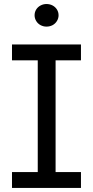

<svg xmlns="http://www.w3.org/2000/svg" viewBox="-20 -926 459 946"><path d="M39.1 -707H378.9V-628.9H39.1ZM39.1 -78.1H378.9V0H39.1ZM253.9 0H166V-707H253.9ZM150.4 -850.6Q150.4 -866.2 158.2 -878.9Q166 -891.6 179.7 -898.9Q193.4 -906.2 209 -906.2Q225.6 -906.2 239.3 -898.9Q252.9 -891.6 260.7 -878.9Q268.6 -866.2 268.6 -850.6Q268.6 -835.9 260.7 -822.8Q252.9 -809.6 239.3 -802.2Q225.6 -794.9 209 -794.9Q193.4 -794.9 179.7 -802.2Q166 -809.6 158.2 -822.8Q150.4 -835.9 150.4 -850.6Z"/></svg>

Font: Pretendard GOV Variable
Style: Regular
Weight: 400
Designer: Base glyphs from Inter by Rasmus Andersson; Hangul glyphs from Noto Sans CJK(Source Han Sans) by Jang Soo-young and Kang
Foundry: Kil Hyung-jin
Version: Version 1.307;Glyphs 3.2 (3192)